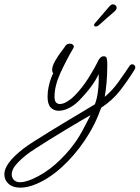

<svg xmlns="http://www.w3.org/2000/svg" viewBox="-203 -491 643 884"><path d="M-110 373Q-144 373 -163.5 355.5Q-183 338 -183 311Q-183 287 -162 258Q-141 229 -96 194Q-81 182 -47.5 160.5Q-14 139 28.5 113Q71 87 112.5 62Q154 37 187 17.5Q220 -2 234 -11Q243 -35 247 -63.5Q251 -92 251.5 -115.5Q252 -139 251 -150Q239 -122 214.5 -89.5Q190 -57 158 -25Q139 -6 114.5 6.5Q90 19 67 19Q45 19 30.5 4Q16 -11 16 -46Q16 -69 21 -92Q26 -115 32.5 -132Q39 -149 42 -153Q37 -160 37 -168Q37 -186 50.5 -210Q64 -234 79.5 -254Q95 -274 99 -281Q101 -285 107.5 -287.5Q114 -290 119 -290Q126 -290 131.5 -286Q137 -282 137 -276Q137 -274 135 -270Q101 -212 74.5 -153.5Q48 -95 48 -46Q48 -27 55 -19.5Q62 -12 72 -12Q89 -12 109 -25Q129 -38 140 -50Q177 -88 205 -133Q233 -178 245 -203Q248 -211 255.5 -221.5Q263 -232 275 -232Q286 -232 288.5 -222.5Q291 -213 291 -193Q291 -147 287.5 -109Q284 -71 279 -45Q313 -73 341.5 -112.5Q370 -152 393 -187Q398 -195 406 -195Q411 -195 415.5 -191Q420 -187 420 -181Q420 -177 417 -171Q386 -121 351 -75.5Q316 -30 263 5Q235 85 186.5 156.5Q138 228 79.5 280.5Q21 333 -38 357Q-76 373 -110 373ZM-110 348Q-98 348 -84 344Q-70 340 -55 334Q4 308 53.5 264Q103 220 140 169Q165 134 184 96.5Q203 59 214 39Q196 49 165.5 67Q135 85 98.5 107Q62 129 26.5 151Q-9 173 -37.5 191.5Q-66 210 -80 221Q-112 246 -130.5 268.5Q-149 291 -149 311Q-149 327 -139 337.5Q-129 348 -110 348ZM325 -439Q309 -425 291 -409.5Q273 -394 251 -374Q244 -369 239 -369Q230 -369 230 -376Q230 -380 234 -384L301 -462Q309 -471 317 -471Q324 -471 329 -466.5Q334 -462 334 -455Q334 -447 325 -439Z"/></svg>

Font: Ms Madi
Style: Regular
Weight: 400
Designer: Robert E. Leuschke
Foundry: Robert E. Leuschke
Version: Version 1.010; ttfautohint (v1.8.3)